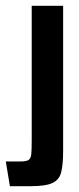

<svg xmlns="http://www.w3.org/2000/svg" viewBox="-21 -640 270 660"><path d="M13 0 -1 -85H50Q69 -85 77 -90Q85 -95 86.5 -110Q88 -125 88 -156V-620H196V-121Q196 -75 189.5 -48.5Q183 -22 159.5 -11Q136 0 85 0Z"/></svg>

Font: Smooch Sans Thin
Style: Bold
Weight: 700
Version: Version 1.010